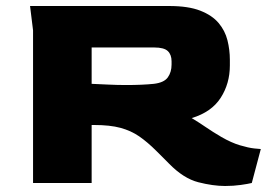

<svg xmlns="http://www.w3.org/2000/svg" viewBox="-20 -609 898 639"><path d="M729 10Q689 10 640 -2.5Q591 -15 543 -64L501 -106Q471 -136 443.5 -155Q416 -174 381 -183.5Q346 -193 293 -193H285V0H90V-508L80 -589H543Q607 -589 646.5 -573.5Q686 -558 707.5 -532.5Q729 -507 737 -475Q745 -443 745 -410V-391Q745 -331 714.5 -283.5Q684 -236 618 -216Q643 -201 665.5 -185.5Q688 -170 717 -153Q750 -134 778.5 -125.5Q807 -117 826 -115Q845 -113 848 -113L818 0Q806 3 781.5 6.5Q757 10 729 10ZM401 -326Q426 -326 449.5 -327Q473 -328 492 -330Q526 -334 538.5 -351.5Q551 -369 551 -394V-405Q551 -427 538.5 -439Q526 -451 493 -451H285V-330Q310 -329 340 -327.5Q370 -326 401 -326Z"/></svg>

Font: Goldman
Style: Bold
Weight: 700
Designer: Jaikishan Patel
Version: Version 1.000; ttfautohint (v1.8.3)